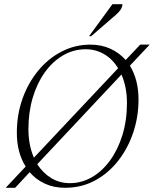

<svg xmlns="http://www.w3.org/2000/svg" viewBox="-20 -882 738 912"><path d="M7 10 102 -91Q60 -157 60 -251Q60 -338 87 -413.5Q114 -489 162 -547Q210 -605 273.5 -637.5Q337 -670 409 -670Q462 -670 504.5 -650.5Q547 -631 577 -597L646 -670H691L597 -570Q638 -503 638 -409Q638 -328 613 -253Q588 -178 541.5 -118.5Q495 -59 431 -24.5Q367 10 289 10Q236 10 193.5 -9.5Q151 -29 121 -64L52 10ZM115 -269Q115 -193 141 -133L541 -558Q515 -601 475 -624.5Q435 -648 387 -648Q329 -648 279.5 -619Q230 -590 193 -538.5Q156 -487 135.5 -418Q115 -349 115 -269ZM312 -12Q367 -12 416 -40Q465 -68 502.5 -119.5Q540 -171 561.5 -240.5Q583 -310 583 -393Q583 -468 557 -528L157 -102Q184 -60 223.5 -36Q263 -12 312 -12ZM403 -710 514 -862H562Q560 -847 552.5 -835.5Q545 -824 531 -812L413 -710Z"/></svg>

Font: Spectral SC ExtraLight
Style: Italic
Weight: 275
Italic angle: -10°
Designer: Jean-Baptiste Levee
Foundry: Production Type
Version: Version 2.001